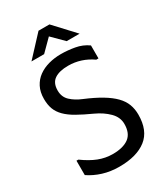

<svg xmlns="http://www.w3.org/2000/svg" viewBox="-213 -974 926 1064"><g transform="rotate(-30 250.0 -441.5)"><path d="M37 -59V-151H49Q97 -116 140.5 -99Q184 -82 231 -82Q297 -82 333 -108.5Q369 -135 369 -195Q369 -238 335.5 -271.5Q302 -305 252 -328Q197 -353 159 -374.5Q121 -396 97 -420Q73 -444 62.5 -472Q52 -500 52 -537Q52 -581 68.5 -613Q85 -645 113.5 -665.5Q142 -686 179 -696Q216 -706 257 -706Q299 -706 344.5 -698Q390 -690 426 -664V-581H412Q342 -630 260 -630Q203 -630 172 -609Q141 -588 141 -540Q141 -498 169 -472Q197 -446 239 -429Q301 -403 343.5 -377.5Q386 -352 412.5 -325Q439 -298 450.5 -267.5Q462 -237 462 -201Q462 -99 400.5 -51Q339 -3 228 -3Q171 -3 123 -18Q75 -33 37 -59ZM285 -880 404 -752H321L249 -824L177 -752H96L215 -880Z"/></g></svg>

Font: D2Coding ligature
Style: Regular
Weight: 400
Monospace: yes
Designer: Yong-Rak Park; Jeong-Hwan Yoon; Sang-Min Lee;
Foundry: NHN Corporation
Version: Version 1.3.2; Build 20180524